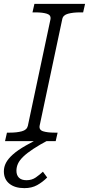

<svg xmlns="http://www.w3.org/2000/svg" viewBox="-46 -730 460 993"><path d="M191 -32 207 -7Q158 19 125.5 40.5Q93 62 74 80.5Q55 99 47 116.5Q39 134 39 153Q39 176 52 189Q65 202 91 202Q119 202 139.5 187.5Q160 173 176 158L198 188Q174 212 146 227.5Q118 243 80 243Q31 243 2.5 220Q-26 197 -26 156Q-26 133 -15 112Q-4 91 20.5 69Q45 47 87 23Q129 -1 191 -32ZM98 -79 215 -630Q219 -652 196.5 -659Q174 -666 137 -666H122L132 -710H394L384 -666H368Q332 -666 306 -659Q280 -652 276 -631L159 -80Q155 -58 177 -51Q199 -44 237 -44H252L242 0H-20L-10 -44H5Q41 -44 67 -51Q93 -58 98 -79Z"/></svg>

Font: Roboto Serif 20pt ExtraLight
Style: Italic
Weight: 250
Italic angle: -10°
Version: Version 1.007